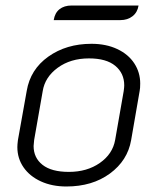

<svg xmlns="http://www.w3.org/2000/svg" viewBox="-20 -668 574 697"><path d="M43 -134Q43 -143 45 -159L77 -338Q90 -416 155.5 -462.5Q221 -509 312 -509Q365 -509 405.5 -490Q446 -471 467.5 -438Q489 -405 489 -365Q489 -347 487 -338L456 -159Q443 -85 379 -38Q315 9 221 9Q169 9 128.5 -9.5Q88 -28 65.5 -60.5Q43 -93 43 -134ZM398 -160 429 -337Q431 -351 431 -358Q431 -402 398.5 -429Q366 -456 303 -456Q236 -456 189.5 -422Q143 -388 135 -337L104 -160Q102 -144 102 -138Q102 -95 134.5 -69.5Q167 -44 230 -44Q296 -44 342.5 -76.5Q389 -109 398 -160ZM240 -648H483Q479 -623 461 -609Q443 -595 417 -595H175Q179 -621 196 -634.5Q213 -648 240 -648Z"/></svg>

Font: K2D ExtraLight
Style: Italic
Weight: 275
Italic angle: -10°
Designer: Katatrad Aksorn Co.,Ltd.
Foundry: Cadson Demak Co.,Ltd.
Version: Version 1.000; ttfautohint (v1.6)